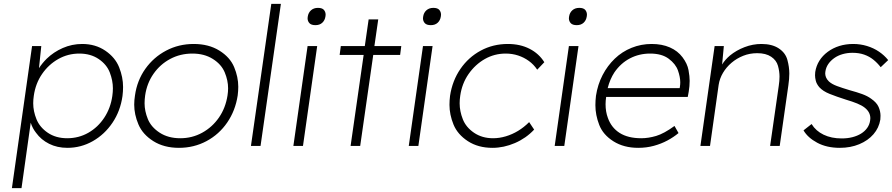

<svg xmlns="http://www.w3.org/2000/svg" viewBox="-20 -760 4646 1000"><path d="M42 220 147 -520H195L183 -405Q200 -431 223 -454Q259 -489 307 -510Q355 -531 408 -531Q477 -531 528.5 -496Q580 -461 600.5 -409.5Q621 -358 621 -307Q621 -284 618 -260Q607 -182 566 -121Q525 -60 463.5 -25Q402 10 331 10Q278 10 236 -11Q194 -32 168 -68Q149 -92 140 -121L92 220ZM330 -40Q390 -40 440 -68.5Q490 -97 523 -147Q556 -197 565 -260Q568 -281 568 -300Q568 -340 552 -382Q536 -424 494 -452.5Q452 -481 393 -481Q334 -481 283.5 -452.5Q233 -424 199 -374.5Q165 -325 156 -261Q153 -241 153 -222Q153 -181 170 -139Q187 -97 229 -68.5Q271 -40 330 -40Z M912 10Q834 10 778.5 -25Q723 -60 701 -112Q679 -164 679 -215Q679 -238 683 -263Q694 -341 737 -401.5Q780 -462 845.5 -496.5Q911 -531 989 -531Q1067 -531 1122.5 -496.5Q1178 -462 1199.5 -410.5Q1221 -359 1221 -308Q1221 -287 1218 -263Q1206 -184 1163.5 -122Q1121 -60 1055.5 -25Q990 10 912 10ZM919 -40Q981 -40 1033.5 -69Q1086 -98 1120.5 -148Q1155 -198 1165 -263Q1168 -282 1168 -300Q1168 -341 1150.5 -383Q1133 -425 1088.5 -453Q1044 -481 982 -481Q919 -481 866.5 -453Q814 -425 779.5 -375.5Q745 -326 736 -263Q733 -242 733 -222Q733 -182 750 -140Q767 -98 811.5 -69Q856 -40 919 -40Z M1287 0 1393 -740H1443L1337 0Z M1623 -629Q1601 -629 1591.5 -639.5Q1582 -650 1582 -665Q1582 -669 1583 -674Q1586 -694 1600 -706.5Q1614 -719 1636 -719Q1658 -719 1667 -708.5Q1676 -698 1676 -683Q1676 -679 1675 -674Q1672 -654 1658.5 -641.5Q1645 -629 1623 -629ZM1508 0 1582 -520H1632L1558 0Z M1749 -474 1755 -520H1880L1900 -659H1950L1930 -520H2070L2064 -474H1924L1856 0H1806L1874 -474Z M2224 -629Q2202 -629 2192.5 -639.5Q2183 -650 2183 -665Q2183 -669 2184 -674Q2187 -694 2201 -706.5Q2215 -719 2237 -719Q2259 -719 2268 -708.5Q2277 -698 2277 -683Q2277 -679 2276 -674Q2273 -654 2259.5 -641.5Q2246 -629 2224 -629ZM2109 0 2183 -520H2233L2159 0Z M2545 10Q2470 10 2416.5 -25Q2363 -60 2342 -111.5Q2321 -163 2321 -214Q2321 -237 2324 -261Q2336 -340 2378 -401Q2420 -462 2484 -496.5Q2548 -531 2625 -531Q2689 -531 2738 -506Q2787 -481 2815 -436L2778 -397Q2760 -424 2734.5 -442.5Q2709 -461 2678.5 -471Q2648 -481 2614 -481Q2555 -481 2505 -452.5Q2455 -424 2420.5 -374.5Q2386 -325 2377 -261Q2374 -241 2374 -222Q2374 -181 2390.5 -139Q2407 -97 2449 -68.5Q2491 -40 2548 -40Q2581 -40 2614.5 -50Q2648 -60 2678.5 -78.5Q2709 -97 2736 -124L2762 -85Q2720 -40 2662 -15Q2604 10 2545 10Z M2984 -629Q2962 -629 2952.5 -639.5Q2943 -650 2943 -665Q2943 -669 2944 -674Q2947 -694 2961 -706.5Q2975 -719 2997 -719Q3019 -719 3028 -708.5Q3037 -698 3037 -683Q3037 -679 3036 -674Q3033 -654 3019.5 -641.5Q3006 -629 2984 -629ZM2869 0 2943 -520H2993L2919 0Z M3304 10Q3229 10 3175 -24Q3121 -58 3101 -109.5Q3081 -161 3081 -212Q3081 -236 3084 -261Q3093 -320 3118.5 -369Q3144 -418 3182 -454.5Q3220 -491 3269.5 -511Q3319 -531 3374 -531Q3428 -531 3469 -513Q3510 -495 3535 -461.5Q3560 -428 3566 -395Q3572 -362 3572 -339Q3572 -312 3567 -282L3562 -255H3137Q3134 -235 3134 -217Q3134 -178 3146 -146Q3164 -95 3207.5 -67.5Q3251 -40 3320 -40Q3357 -40 3397.5 -52Q3438 -64 3493 -104L3514 -67Q3489 -46 3456.5 -28.5Q3424 -11 3385.5 -0.5Q3347 10 3304 10ZM3520 -301 3521 -307Q3523 -319 3523 -331Q3523 -359 3511 -393Q3499 -427 3463 -454Q3427 -481 3366 -481Q3309 -481 3261 -456Q3213 -431 3180 -383Q3157 -348 3145 -301Z M3628 0 3702 -520H3750L3741 -424Q3756 -449 3782 -471Q3815 -498 3858 -514.5Q3901 -531 3946 -531Q4001 -531 4036 -508Q4071 -485 4081 -448Q4091 -411 4091 -377Q4091 -349 4086 -315L4041 0H3991L4036 -313Q4040 -339 4040 -361Q4040 -388 4032 -417Q4024 -446 3996.5 -464.5Q3969 -483 3924 -483Q3885 -483 3851 -469.5Q3817 -456 3790 -433Q3763 -410 3745.5 -380.5Q3728 -351 3723 -318L3678 0Z M4354 10Q4286 10 4236.5 -16.5Q4187 -43 4165 -81L4207 -114Q4229 -78 4269.5 -58.5Q4310 -39 4364 -39Q4394 -39 4419.5 -45.5Q4445 -52 4464.5 -64Q4484 -76 4496.5 -93.5Q4509 -111 4512 -133Q4513 -139 4513 -144Q4513 -176 4484 -199Q4469 -211 4444.5 -221Q4420 -231 4386 -241Q4336 -257 4301 -271Q4266 -285 4247 -306Q4233 -323 4229 -339Q4225 -355 4225 -368Q4225 -376 4226 -385Q4231 -417 4247.5 -443.5Q4264 -470 4291 -490Q4318 -510 4351.5 -520.5Q4385 -531 4424 -531Q4461 -531 4495.5 -520.5Q4530 -510 4558 -491Q4586 -472 4606 -447L4567 -410Q4550 -432 4529 -449Q4508 -466 4481 -475.5Q4454 -485 4420 -485Q4393 -485 4368.5 -478Q4344 -471 4325 -457.5Q4306 -444 4294 -426.5Q4282 -409 4279 -388Q4278 -383 4278 -378Q4278 -368 4282 -357.5Q4286 -347 4297 -336Q4312 -322 4339 -312Q4366 -302 4406 -290Q4443 -280 4470.5 -270Q4498 -260 4517 -246Q4546 -226 4556 -203Q4566 -180 4566 -157Q4566 -147 4565 -137Q4558 -94 4529.5 -61Q4501 -28 4455.5 -9Q4410 10 4354 10Z"/></svg>

Font: Lexend ExtLt
Style: Italic
Weight: 250
Italic angle: -8.13011°
Designer: Bonnie Shaver-Troup, Thomas Jockin
Foundry: Lexend
Version: Version 1.007